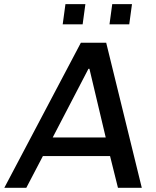

<svg xmlns="http://www.w3.org/2000/svg" viewBox="-56 -888 738 908"><path d="M-35.5 0 326.5 -686H446.2L614.5 0H501.8L464.5 -149.8H146.8L68.5 0ZM193.2 -237.8H444L367 -562.5H362.2ZM240.5 -772.8 253.5 -868.5H347.8L334.8 -772.8ZM461.8 -772.8 474.8 -868.5H568.2L555.2 -772.8Z"/></svg>

Font: Chivo Medium
Style: Italic
Weight: 500
Italic angle: -8.05°
Designer: Hector Gatti
Foundry: Omnibus-Type
Version: Version 2.002